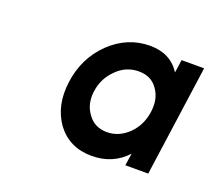

<svg xmlns="http://www.w3.org/2000/svg" viewBox="-67 -794 547 488"><g transform="rotate(20 206.5 -550.0)"><path d="M352 -700 347 -665Q320 -707 265 -707Q204 -707 157 -662Q111 -617 102 -550Q93 -484 126 -438Q160 -393 220 -393Q277 -393 314 -433L309 -400H371L413 -700ZM260 -636Q294 -636 311 -611Q329 -587 324 -550Q319 -513 294 -488Q268 -463 236 -463Q202 -463 184 -489Q165 -514 170 -550Q175 -586 201 -611Q226 -636 260 -636Z"/></g></svg>

Font: Unageo
Style: Medium-Italic
Weight: 500
Designer: Richard Sepsi
Foundry: Richard Sepsi
Version: Version 2.000